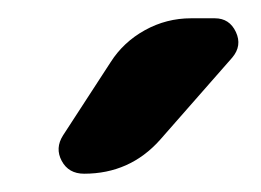

<svg xmlns="http://www.w3.org/2000/svg" viewBox="-20 -780 285 210"><path d="M72 -590Q55 -590 47.5 -604Q40 -618 49 -632L101 -712Q115 -734 138.5 -747Q162 -760 189 -760H215Q231 -760 238 -745Q245 -730 234 -717L155 -627Q122 -590 72 -590Z"/></svg>

Font: Rounded Mplus 1c Medium
Style: Regular
Weight: 500
Version: Version 1.059.20150529